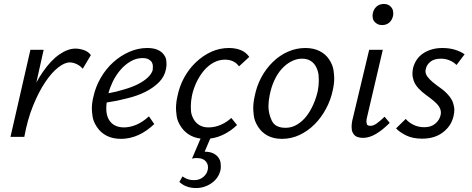

<svg xmlns="http://www.w3.org/2000/svg" viewBox="-20 -693 2387 972"><path d="M33 0 134 -441H201L164 -275Q180 -305 197 -329Q237 -387 280 -417Q323 -447 362 -447Q382 -447 404.5 -439.5Q427 -432 440 -414L399 -345Q385 -361 367 -369Q349 -377 333 -377Q307 -377 274 -351Q241 -325 208.5 -276.5Q176 -228 147.5 -158Q119 -88 103 0Z M593 10Q551 10 520.5 -5.5Q490 -21 471 -49.5Q452 -78 448.5 -104Q445 -130 445 -143Q445 -172 453 -204Q464 -254 490 -299Q516 -344 553 -377.5Q590 -411 634.5 -430.5Q679 -450 725 -450Q757 -450 777.5 -441Q798 -432 809 -417Q820 -402 821.5 -389Q823 -376 823 -369Q823 -356 820 -342Q813 -306 786 -278Q759 -250 718 -229Q677 -208 623 -195Q574 -182 520 -174Q518 -158 518 -143Q518 -114 528.5 -92.5Q539 -71 559 -59.5Q579 -48 608 -48Q637 -48 669 -61Q701 -74 734 -104L761 -65Q742 -47 722 -33Q702 -19 681 -9.5Q660 0 637.5 5Q615 10 593 10ZM551 -280Q537 -251 529 -221Q569 -228 604 -239Q647 -251 678.5 -267Q710 -283 729 -301.5Q748 -320 753 -338Q754 -346 754 -357Q754 -368 749 -377Q744 -386 732.5 -392.5Q721 -399 701 -399Q670 -399 641.5 -382.5Q613 -366 590.5 -340Q568 -314 551 -280Z M1019 10Q978 10 947.5 -5.5Q917 -21 897.5 -49.5Q878 -78 874.5 -104.5Q871 -131 871 -145Q871 -173 878 -204Q888 -256 912.5 -300.5Q937 -345 972.5 -378.5Q1008 -412 1050 -431Q1092 -450 1139 -450Q1172 -450 1198.5 -439.5Q1225 -429 1242 -405L1190 -357Q1178 -374 1160 -382.5Q1142 -391 1119 -391Q1089 -391 1062 -376.5Q1035 -362 1013.5 -337Q992 -312 976 -279Q960 -246 952 -210Q946 -180 946 -154Q946 -148 947 -130.5Q948 -113 959 -92Q970 -71 989.5 -59.5Q1009 -48 1035 -48Q1068 -48 1098.5 -61.5Q1129 -75 1151 -96L1180 -60Q1147 -28 1105.5 -9Q1064 10 1019 10ZM999 0H1048L1016 75Q1042 75 1059 83Q1076 91 1085.5 104.5Q1095 118 1096.5 130Q1098 142 1098 148Q1098 159 1096 169Q1086 210 1050.5 234.5Q1015 259 972 259Q948 259 926.5 251.5Q905 244 888 228L904 200Q916 209 930 214Q944 219 962 219Q990 219 1008.5 203.5Q1027 188 1031 169Q1033 162 1033 155Q1033 151 1032 144Q1031 137 1024.5 127.5Q1018 118 1006 112.5Q994 107 974 107Q968 107 964.5 107.5Q961 108 952 110Z M1407 10Q1365 10 1334.5 -6.5Q1304 -23 1286 -52Q1268 -81 1265 -106.5Q1262 -132 1262 -145Q1262 -173 1269 -204Q1279 -257 1303 -301.5Q1327 -346 1361.5 -379.5Q1396 -413 1438 -431.5Q1480 -450 1526 -450Q1567 -450 1598 -434.5Q1629 -419 1647 -391Q1665 -363 1668.5 -337Q1672 -311 1672 -297Q1672 -269 1665 -238Q1655 -188 1630.5 -142.5Q1606 -97 1572.5 -63.5Q1539 -30 1497 -10Q1455 10 1407 10ZM1426 -46Q1456 -46 1482.5 -61.5Q1509 -77 1529.5 -102.5Q1550 -128 1565.5 -162.5Q1581 -197 1589 -234Q1594 -261 1594 -285Q1594 -292 1593 -310Q1592 -328 1582.5 -349.5Q1573 -371 1554.5 -383.5Q1536 -396 1509 -396Q1482 -396 1455.5 -382.5Q1429 -369 1407 -345Q1385 -321 1369 -286.5Q1353 -252 1345 -210Q1339 -180 1339 -155Q1339 -118 1356 -82Q1373 -46 1426 -46Z M1818 5Q1802 5 1789.5 0.5Q1777 -4 1769.5 -15Q1762 -26 1761 -36.5Q1760 -47 1760 -52Q1760 -65 1763 -81L1849 -441H1918L1838 -99Q1835 -87 1835 -78Q1835 -72 1837.5 -64Q1840 -56 1856 -56Q1870 -56 1887 -68Q1904 -80 1927 -102L1953 -71Q1916 -34 1882.5 -14.5Q1849 5 1818 5ZM1914 -566Q1901 -566 1891.5 -571Q1882 -576 1875.5 -583.5Q1869 -591 1867.5 -599.5Q1866 -608 1866 -613Q1866 -619 1867 -624Q1871 -646 1886 -659.5Q1901 -673 1924 -673Q1936 -673 1945.5 -668.5Q1955 -664 1961.5 -655.5Q1968 -647 1969.5 -639Q1971 -631 1971 -625Q1971 -620 1970 -613Q1965 -591 1950.5 -578.5Q1936 -566 1914 -566Z M2117 9Q2070 9 2037 -7Q2004 -23 1985 -43L2034 -91Q2048 -74 2072.5 -61.5Q2097 -49 2128 -49Q2162 -49 2183 -66.5Q2204 -84 2210 -108Q2212 -116 2212 -123Q2212 -138 2203 -152.5Q2194 -167 2176 -182Q2158 -197 2137 -212Q2116 -227 2098.5 -246Q2081 -265 2074.5 -284Q2068 -303 2068 -319Q2068 -333 2071 -348Q2077 -372 2090 -391Q2103 -410 2122.5 -423Q2142 -436 2166.5 -443Q2191 -450 2220 -450Q2255 -450 2284 -441Q2313 -432 2332 -418L2291 -364Q2278 -378 2257 -387Q2236 -396 2212 -396Q2178 -396 2159 -380.5Q2140 -365 2136 -345Q2134 -338 2134 -332Q2134 -319 2143.5 -305.5Q2153 -292 2171 -277Q2189 -262 2210.5 -247Q2232 -232 2249.5 -212Q2267 -192 2273.5 -172.5Q2280 -153 2280 -137Q2280 -122 2276 -105Q2265 -56 2223 -23.5Q2181 9 2117 9Z"/></svg>

Font: Isabella Sans
Style: Italic
Weight: 400
Italic angle: -12°
Designer: Christian Thalmann (Catharsis Fonts), Cristiano Sobral
Foundry: The Isabella Sans Project Authors
Version: Version 2.026; ttfautohint (v1.8.4.7-5d5b-dirty)